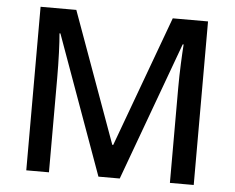

<svg xmlns="http://www.w3.org/2000/svg" viewBox="-51 -774 1020 835"><g transform="rotate(5 459.0 -357.0)"><path d="M408 0H501L723 -605H727C724 -562 720 -485 720 -416V0H824V-714H670L460 -143H456L249 -714H93V0H192V-411C192 -486 189 -565 185 -606H189Z"/></g></svg>

Font: Noto Sans Canadian Aboriginal Medium
Style: Regular
Weight: 500
Designer: Monotype Design Team, Typotheque's Kevin King
Foundry: Monotype Imaging Inc.
Version: Version 2.004